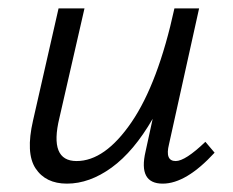

<svg xmlns="http://www.w3.org/2000/svg" viewBox="-20 -434 558 459"><path d="M471 -95 493 -69Q425 5 369 5Q310 5 328 -72L345 -150Q300 -72 247 -33.5Q194 5 140 5Q89 5 65 -31.5Q41 -68 59 -146L120 -414H182L122 -152Q97 -49 163 -49Q231 -49 294.5 -142Q358 -235 397 -414H456L384 -89Q374 -49 400 -49Q423 -49 471 -95Z"/></svg>

Font: EauTestInfant
Style: Italic
Weight: 400
Italic angle: -12°
Designer: Christian Thalmann (Catharsis Fonts)
Version: Version 0.001;PS 000.001;hotconv 1.0.88;makeotf.lib2.5.64775